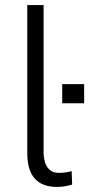

<svg xmlns="http://www.w3.org/2000/svg" viewBox="-20 -725 350 753"><path d="M202 8Q146 8 116.5 -24.5Q87 -57 87 -124V-705H151V-128Q151 -109 156 -90.5Q161 -72 174 -59.5Q187 -47 212 -47Q224 -47 238 -49Q252 -51 261 -54L263 -1Q245 4 232 6Q219 8 202 8ZM224 -320V-395H310V-320Z"/></svg>

Font: Nunito Sans 7pt Condensed Light
Style: Regular
Weight: 300
Width: 3
Designer: Vernon Adams
Foundry: Vernon Adams
Version: Version 3.101;gftools[0.9.27]